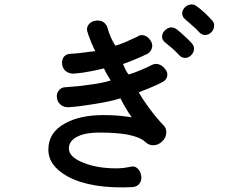

<svg xmlns="http://www.w3.org/2000/svg" viewBox="-20 -846 1040 859"><path d="M769.5 -715.8Q754.9 -725.6 739.3 -722.7Q725.6 -718.8 714.8 -707Q705.1 -695.3 705.1 -681.6Q705.1 -667 718.8 -656.2Q739.3 -639.6 753.9 -627Q768.6 -613.3 780.3 -600.6Q792 -586.9 808.6 -586.9Q822.3 -586.9 834 -597.7Q845.7 -608.4 847.7 -623Q849.6 -639.6 838.9 -651.4Q824.2 -668 806.6 -683.6Q787.1 -702.1 769.5 -715.8ZM858.4 -819.3Q844.7 -829.1 829.1 -825.2Q814.5 -822.3 804.7 -810.5Q794.9 -798.8 794.9 -785.2Q795.9 -769.5 809.6 -758.8L826.2 -744.1Q843.8 -729.5 850.6 -722.7Q861.3 -712.9 869.1 -704.1Q881.8 -689.5 897.5 -689.5Q912.1 -689.5 923.8 -700.2Q935.5 -710.9 937.5 -725.6Q940.4 -742.2 929.7 -753.9Q913.1 -772.5 896.5 -788.1Q876 -806.6 858.4 -819.3ZM374 -695.3V-693.4Q383.8 -667 388.7 -655.3Q396.5 -636.7 406.2 -617.2L380.9 -614.3Q356.4 -611.3 342.8 -609.4Q319.3 -606.4 297.9 -605.5Q277.3 -605.5 265.6 -591.8Q255.9 -578.1 257.8 -559.6Q259.8 -541 272.5 -529.3Q288.1 -515.6 311.5 -516.6Q348.6 -519.5 386.7 -527.3Q418 -533.2 445.3 -540Q452.1 -524.4 458 -514.6Q461.9 -507.8 470.7 -493.2L475.6 -486.3Q449.2 -476.6 387.7 -467.8Q328.1 -459 276.4 -456.1Q253.9 -456.1 243.2 -441.4Q232.4 -428.7 234.4 -410.2Q236.3 -390.6 250 -378.9Q264.6 -365.2 288.1 -366.2Q339.8 -370.1 404.3 -380.9Q477.5 -392.6 518.6 -406.2Q535.2 -374 543 -362.3Q551.8 -345.7 569.3 -321.3L547.9 -324.2Q519.5 -328.1 502.9 -329.1Q475.6 -331.1 440.4 -331.1Q339.8 -331.1 272.5 -294.9Q196.3 -253.9 196.3 -176.8Q196.3 -103.5 284.2 -55.7Q387.7 0 574.2 -8.8Q596.7 -11.7 606.4 -28.3Q615.2 -43 611.3 -62.5Q607.4 -82 594.7 -92.8Q581.1 -105.5 563.5 -99.6Q543 -96.7 533.2 -94.7Q516.6 -92.8 500 -92.8Q414.1 -92.8 352.5 -118.2Q288.1 -143.6 288.1 -181.6Q288.1 -211.9 318.4 -230.5Q354.5 -252.9 425.8 -252.9Q498 -252.9 549.8 -244.1Q608.4 -232.4 629.9 -210.9Q647.5 -194.3 669.9 -196.3Q690.4 -198.2 706.1 -213.9Q721.7 -228.5 723.6 -249Q726.6 -270.5 710.9 -286.1Q678.7 -319.3 644.5 -366.2Q620.1 -399.4 600.6 -432.6L609.4 -436.5Q637.7 -447.3 656.2 -455.1Q688.5 -468.8 710 -480.5Q726.6 -491.2 728.5 -507.8Q730.5 -523.4 718.8 -537.1Q708 -551.8 692.4 -557.6Q674.8 -563.5 660.2 -555.7Q633.8 -542 606.4 -531.2Q579.1 -519.5 555.7 -512.7Q546.9 -523.4 542 -533.2Q538.1 -541 530.3 -559.6Q561.5 -570.3 585.9 -581.1Q615.2 -592.8 643.6 -607.4Q659.2 -620.1 661.1 -638.7Q662.1 -654.3 650.4 -668.9Q639.6 -683.6 625 -687.5Q607.4 -692.4 593.8 -681.6Q565.4 -668 540 -657.2Q511.7 -645.5 496.1 -641.6Q483.4 -661.1 475.6 -679.7Q466.8 -699.2 460 -724.6Q453.1 -743.2 435.5 -751Q418.9 -756.8 400.4 -752Q381.8 -746.1 374 -732.4Q364.3 -716.8 374 -695.3Z"/></svg>

Font: Gungsuh
Style: Regular
Weight: 400
Version: Version 2.21